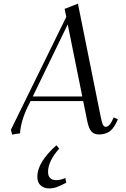

<svg xmlns="http://www.w3.org/2000/svg" viewBox="-20 -732 690 1055"><path d="M40 -19 344.2 -639.2 335 -683.1 408.2 -711.9 533.2 -90.8Q540 -57.1 545.9 -46.1Q551.8 -35.2 560.1 -35.2Q579.1 -35.2 594.2 -64.9L605 -86.9L627.9 -76.2L617.2 -54.2Q599.1 -19 576.2 -6.1Q553.2 6.8 523.9 6.8Q497.1 6.8 482.7 -9Q468.3 -24.9 460 -64L437 -176.8H147.9L132.8 -146Q95.2 -69.3 89.8 1Q71.8 2.4 46.9 7.8ZM160.2 -202.1H432.1L352.1 -598.1ZM185.1 238.8Q185.1 160.2 290 65.9L305.2 85Q244.1 152.8 244.1 212.9Q244.1 235.4 255.9 246.6Q267.6 257.8 287.1 257.8Q313 257.8 338.9 246.1L344.2 272Q309.1 290 290.5 296.6Q272 303.2 249 303.2Q222.2 303.2 203.6 287.1Q185.1 271 185.1 238.8Z"/></svg>

Font: Dihjauti S
Style: Italic
Weight: 400
Italic angle: -9°
Designer: T. Christopher White
Version: Version 3.0.0